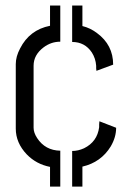

<svg xmlns="http://www.w3.org/2000/svg" viewBox="-20 -607 460 695"><path d="M241.2 -586.9V-455.1Q287.1 -455.1 312.5 -417Q326.2 -395.5 328.1 -369.1Q328.1 -367.2 328.1 -359.4Q329.1 -352.5 329.1 -350.6L389.6 -373Q389.6 -444.3 331.1 -487.3Q306.6 -505.9 278.3 -512.7V-586.9ZM161.1 -586.9V-513.7Q86.9 -499 52.7 -431.6Q37.1 -402.3 37.1 -375V-141.6Q37.1 -89.8 77.1 -47.9Q111.3 -12.7 161.1 -2.9V68.4H198.2V-61.5Q143.6 -62.5 114.3 -107.4Q101.6 -127 101.6 -144.5V-369.1Q101.6 -408.2 137.7 -435.5Q165 -456.1 198.2 -456.1V-586.9ZM241.2 68.4H278.3V-3.9Q345.7 -19.5 380.9 -77.1Q400.4 -110.4 400.4 -144.5L339.8 -168Q339.8 -165 338.9 -156.2Q338.9 -148.4 338.9 -146.5Q332 -93.8 284.2 -70.3Q262.7 -60.5 241.2 -60.5Z"/></svg>

Font: Post No Bills Jaffna Medium
Style: Regular
Weight: 500
Designer: Kosala Senevirathne, Siva Puranthara, Lasantha Premarathna, Tharique Azeez
Foundry: Mooniak
Version: Version 1.220 ; ttfautohint (v1.6)